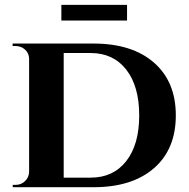

<svg xmlns="http://www.w3.org/2000/svg" viewBox="-20 -782 788 802"><path d="M236.3 -696.3V-761.7H510.7V-696.3ZM32.7 -600.1H370.6Q531.7 -600.1 623 -520.5Q714.4 -440.9 714.4 -299.8Q714.4 -158.7 623 -79.3Q531.7 0 370.6 0H33.2V-9.8H45.4Q68.4 -9.8 84.7 -25.6Q101.1 -41.5 101.6 -64V-538.1Q100.6 -560.5 84.2 -575.2Q67.9 -589.8 44.4 -589.8H32.7ZM246.1 -560.5V-40H358.9Q453.1 -40 507.3 -109.1Q561.5 -178.2 561.5 -299.8Q561.5 -421.9 507.3 -491.2Q453.1 -560.5 358.9 -560.5Z"/></svg>

Font: Cinzel Bold
Style: Regular
Weight: 700
Designer: Natanael Gama
Version: Version 1.001;PS 001.001;hotconv 1.0.56;makeotf.lib2.0.21325